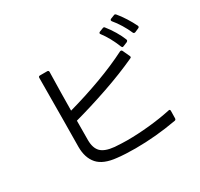

<svg xmlns="http://www.w3.org/2000/svg" viewBox="-173 -1065 1346 1292"><g transform="rotate(-30 500.0 -419.5)"><path d="M914 -671Q907 -671 904 -678Q889 -713 866.5 -750Q844 -787 820 -815Q817 -820 817 -823Q817 -829 824 -832L852 -843Q856 -845 858 -845Q863 -845 868 -840Q892 -812 916 -774Q940 -736 957 -701Q958 -699 958 -695Q958 -688 950 -685L920 -672Q918 -671 914 -671ZM799 -628Q792 -628 789 -636Q756 -719 711 -778Q708 -781 708 -785Q708 -791 715 -794L743 -805Q747 -807 750 -807Q756 -807 759 -802Q785 -770 808 -731.5Q831 -693 844 -659L845 -654Q845 -648 837 -643L805 -630Q801 -628 799 -628ZM203 -194 205 -398Q207 -616 207 -729Q207 -741 219 -741H275Q287 -741 287 -729Q283 -560 282 -431Q412 -467 538.5 -513.5Q665 -560 767 -612Q769 -613 773 -613Q780 -613 783 -606L808 -552Q810 -548 810 -545Q810 -539 802 -536Q687 -483 549 -435.5Q411 -388 282 -353Q281 -292 281 -203Q281 -141 311 -110.5Q341 -80 414 -73Q472 -69 510 -69Q591 -69 680.5 -78Q770 -87 850 -104L854 -105Q863 -105 863 -94L862 -36Q861 -24 850 -23Q689 6 531 6Q454 6 392 -1Q290 -11 246.5 -60.5Q203 -110 203 -194Z"/></g></svg>

Font: LINE Seed JP_TTF Regular
Style: Regular
Weight: 400
Designer: LINE & Fontrix & Fontworks
Version: Version 1.002